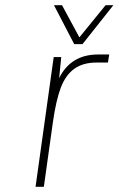

<svg xmlns="http://www.w3.org/2000/svg" viewBox="-20 -720 457 740"><path d="M184 -250 149 0H117L187 -500H216L208 -419Q253 -510 358 -510H401L396 -479H353Q300 -479 266.5 -455Q233 -431 214.5 -382.5Q196 -334 184 -250ZM417 -700 298 -550H266L188 -700H219L286 -576L387 -700Z"/></svg>

Font: Fivo Sans Thin
Style: Regular
Weight: 250
Foundry: Alexander Slobzheninov
Version: 1.0